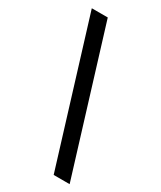

<svg xmlns="http://www.w3.org/2000/svg" viewBox="-199 -796 776 927"><g transform="rotate(30 189.0 -332.5)"><path d="M268 62 25 -727H114L357 62Z"/></g></svg>

Font: Expletus Sans
Style: Regular
Weight: 400
Designer: Jasper de Waard
Foundry: Designtown
Version: Version 7.028